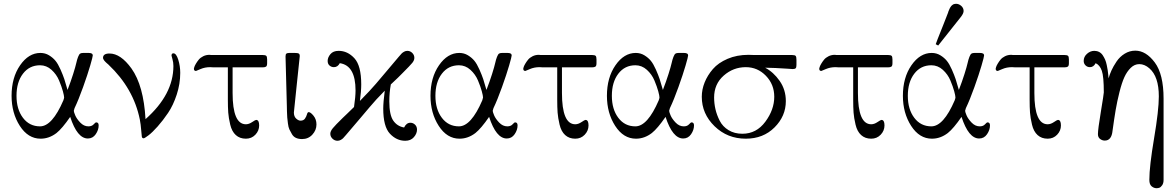

<svg xmlns="http://www.w3.org/2000/svg" viewBox="-20 -720 6196 1012"><path d="M41 -215Q41 -311 86 -376Q131 -441 193 -441Q218 -441 238.5 -428.5Q259 -416 272.5 -399.5Q286 -383 299 -353.5Q312 -324 319 -303Q326 -282 336 -246Q353 -290 365.5 -329.5Q378 -369 382 -387.5Q386 -406 391.5 -420Q397 -434 402.5 -437.5Q408 -441 419 -441H447Q469 -441 469 -428Q469 -421 455.5 -374.5Q442 -328 418 -261Q394 -194 373 -150Q369 -138 369 -136Q369 -130 376.5 -112Q384 -94 403 -74Q422 -54 446 -54Q464 -54 473.5 -64.5Q483 -75 487 -75Q500 -75 500 -59Q500 -35 484.5 -12.5Q469 10 443 10Q387 10 350 -104Q308 -43 278 -19Q239 11 194 11Q128 11 84.5 -56.5Q41 -124 41 -215ZM67 -215Q67 -144 101 -99Q135 -54 191 -54Q255 -54 314 -191Q318 -203 318 -206Q318 -215 311.5 -239Q305 -263 291.5 -295.5Q278 -328 251.5 -352Q225 -376 191 -376Q135 -376 101 -331.5Q67 -287 67 -215Z M523 -415Q523 -438 557 -438Q616 -438 673 -359Q737 -269 747 -92Q894 -222 894 -372Q894 -391 889 -408Q884 -425 884 -427Q884 -439 894 -439Q909 -439 919.5 -405.5Q930 -372 930 -336Q930 -278 911.5 -221.5Q893 -165 866 -125Q839 -85 811 -53.5Q783 -22 762.5 -6.5Q742 9 737 9Q729 9 727.5 0Q726 -9 724 -36.5Q722 -64 717 -90Q684 -254 552 -379L550 -381Q547 -383 544 -386Q541 -389 537 -392.5Q533 -396 530 -400Q527 -404 525 -408Q523 -412 523 -415Z M1002 -358Q1002 -359 1004 -366Q1006 -373 1012.5 -384Q1019 -395 1027.5 -405.5Q1036 -416 1051 -423.5Q1066 -431 1084 -431Q1086 -431 1089 -430.5Q1092 -430 1093 -430H1365Q1378 -430 1383 -426Q1388 -422 1388 -407V-387Q1388 -373 1382.5 -369Q1377 -365 1365 -365H1206V-230Q1206 -65 1276 -65Q1292 -65 1309 -76.5Q1326 -88 1330 -88Q1346 -88 1346 -59Q1346 -31 1326 -10Q1306 11 1276 11Q1244 11 1223 -8Q1202 -27 1193.5 -63Q1185 -99 1183 -126.5Q1181 -154 1181 -195V-365H1105Q1102 -365 1096.5 -365.5Q1091 -366 1088 -366Q1060 -366 1037 -356Q1014 -346 1013 -346Q1002 -346 1002 -358Z M1485 -422Q1485 -434 1489.5 -437.5Q1494 -441 1506 -441H1533Q1549 -441 1554.5 -438Q1560 -435 1560 -424Q1560 -419 1544.5 -276.5Q1529 -134 1529 -127Q1529 -106 1541 -95Q1553 -84 1564 -84Q1580 -84 1587.5 -95Q1595 -106 1598 -117.5Q1601 -129 1607 -129Q1617 -129 1632.5 -110Q1648 -91 1648 -64Q1648 -34 1626.5 -10.5Q1605 13 1572 13Q1554 13 1540.5 7Q1527 1 1519 -12.5Q1511 -26 1505.5 -37.5Q1500 -49 1497.5 -70Q1495 -91 1494 -101Q1493 -111 1492.5 -133.5Q1492 -156 1492 -159Z M1707 -399Q1707 -417 1721.5 -434.5Q1736 -452 1765 -452Q1812 -452 1848 -413Q1884 -374 1884 -275Q1884 -239 1877 -188Q1905 -216 1926 -239Q1947 -262 1961.5 -278.5Q1976 -295 2011.5 -337.5Q2047 -380 2082 -421Q2093 -434 2097.5 -438.5Q2102 -443 2110 -447.5Q2118 -452 2127 -452Q2142 -452 2153 -441Q2164 -430 2164 -415Q2164 -402 2153 -388.5Q2142 -375 2101 -334Q2086 -319 2078 -311L2040 -275Q2032 -232 2032 -186Q2032 -114 2053 -84Q2074 -54 2110 -48Q2122 -73 2143 -73Q2157 -73 2167.5 -63Q2178 -53 2178 -37Q2178 -16 2161.5 3Q2145 22 2116 22Q2070 22 2035 -15.5Q2000 -53 2000 -148Q2000 -180 2008 -242Q1984 -218 1963.5 -195.5Q1943 -173 1928 -155Q1913 -137 1876 -93.5Q1839 -50 1804 -9Q1793 4 1788.5 8.5Q1784 13 1776 17.5Q1768 22 1759 22Q1744 22 1732.5 11Q1721 0 1721 -15Q1721 -28 1734 -44Q1747 -60 1787 -99Q1801 -112 1809 -120Q1840 -150 1846 -156Q1854 -210 1854 -243Q1854 -375 1771 -387Q1760 -366 1740 -366Q1727 -366 1717 -374.5Q1707 -383 1707 -399Z M2249 -215Q2249 -311 2294 -376Q2339 -441 2401 -441Q2426 -441 2446.5 -428.5Q2467 -416 2480.5 -399.5Q2494 -383 2507 -353.5Q2520 -324 2527 -303Q2534 -282 2544 -246Q2561 -290 2573.5 -329.5Q2586 -369 2590 -387.5Q2594 -406 2599.5 -420Q2605 -434 2610.5 -437.5Q2616 -441 2627 -441H2655Q2677 -441 2677 -428Q2677 -421 2663.5 -374.5Q2650 -328 2626 -261Q2602 -194 2581 -150Q2577 -138 2577 -136Q2577 -130 2584.5 -112Q2592 -94 2611 -74Q2630 -54 2654 -54Q2672 -54 2681.5 -64.5Q2691 -75 2695 -75Q2708 -75 2708 -59Q2708 -35 2692.5 -12.5Q2677 10 2651 10Q2595 10 2558 -104Q2516 -43 2486 -19Q2447 11 2402 11Q2336 11 2292.5 -56.5Q2249 -124 2249 -215ZM2275 -215Q2275 -144 2309 -99Q2343 -54 2399 -54Q2463 -54 2522 -191Q2526 -203 2526 -206Q2526 -215 2519.5 -239Q2513 -263 2499.5 -295.5Q2486 -328 2459.5 -352Q2433 -376 2399 -376Q2343 -376 2309 -331.5Q2275 -287 2275 -215Z M2738 -358Q2738 -359 2740 -366Q2742 -373 2748.5 -384Q2755 -395 2763.5 -405.5Q2772 -416 2787 -423.5Q2802 -431 2820 -431Q2822 -431 2825 -430.5Q2828 -430 2829 -430H3101Q3114 -430 3119 -426Q3124 -422 3124 -407V-387Q3124 -373 3118.5 -369Q3113 -365 3101 -365H2942V-230Q2942 -65 3012 -65Q3028 -65 3045 -76.5Q3062 -88 3066 -88Q3082 -88 3082 -59Q3082 -31 3062 -10Q3042 11 3012 11Q2980 11 2959 -8Q2938 -27 2929.5 -63Q2921 -99 2919 -126.5Q2917 -154 2917 -195V-365H2841Q2838 -365 2832.5 -365.5Q2827 -366 2824 -366Q2796 -366 2773 -356Q2750 -346 2749 -346Q2738 -346 2738 -358Z M3179 -215Q3179 -311 3224 -376Q3269 -441 3331 -441Q3356 -441 3376.5 -428.5Q3397 -416 3410.5 -399.5Q3424 -383 3437 -353.5Q3450 -324 3457 -303Q3464 -282 3474 -246Q3491 -290 3503.5 -329.5Q3516 -369 3520 -387.5Q3524 -406 3529.5 -420Q3535 -434 3540.5 -437.5Q3546 -441 3557 -441H3585Q3607 -441 3607 -428Q3607 -421 3593.5 -374.5Q3580 -328 3556 -261Q3532 -194 3511 -150Q3507 -138 3507 -136Q3507 -130 3514.5 -112Q3522 -94 3541 -74Q3560 -54 3584 -54Q3602 -54 3611.5 -64.5Q3621 -75 3625 -75Q3638 -75 3638 -59Q3638 -35 3622.5 -12.5Q3607 10 3581 10Q3525 10 3488 -104Q3446 -43 3416 -19Q3377 11 3332 11Q3266 11 3222.5 -56.5Q3179 -124 3179 -215ZM3205 -215Q3205 -144 3239 -99Q3273 -54 3329 -54Q3393 -54 3452 -191Q3456 -203 3456 -206Q3456 -215 3449.5 -239Q3443 -263 3429.5 -295.5Q3416 -328 3389.5 -352Q3363 -376 3329 -376Q3273 -376 3239 -331.5Q3205 -287 3205 -215Z M3679 -210Q3679 -248 3694 -285.5Q3709 -323 3737.5 -356Q3766 -389 3815 -410Q3864 -431 3925 -431Q3930 -431 3940 -430.5Q3950 -430 3956 -430H4155Q4170 -430 4174 -425Q4178 -420 4178 -404V-378Q4178 -365 4174 -360.5Q4170 -356 4158 -356Q4156 -356 4129 -358Q4102 -360 4068.5 -361.5Q4035 -363 4018 -363H4013Q4057 -340 4089.5 -293.5Q4122 -247 4122 -187Q4122 -108 4062.5 -48.5Q4003 11 3911 11Q3814 11 3746.5 -54.5Q3679 -120 3679 -210ZM3744 -206Q3744 -175 3751 -144.5Q3758 -114 3773.5 -83.5Q3789 -53 3820 -34Q3851 -15 3893 -15Q3967 -15 4014 -78.5Q4061 -142 4061 -210Q4061 -275 4017 -320.5Q3973 -366 3911 -366Q3845 -366 3794.5 -321.5Q3744 -277 3744 -206Z M4298 -358Q4298 -359 4300 -366Q4302 -373 4308.5 -384Q4315 -395 4323.5 -405.5Q4332 -416 4347 -423.5Q4362 -431 4380 -431Q4382 -431 4385 -430.5Q4388 -430 4389 -430H4661Q4674 -430 4679 -426Q4684 -422 4684 -407V-387Q4684 -373 4678.5 -369Q4673 -365 4661 -365H4502V-230Q4502 -65 4572 -65Q4588 -65 4605 -76.5Q4622 -88 4626 -88Q4642 -88 4642 -59Q4642 -31 4622 -10Q4602 11 4572 11Q4540 11 4519 -8Q4498 -27 4489.5 -63Q4481 -99 4479 -126.5Q4477 -154 4477 -195V-365H4401Q4398 -365 4392.5 -365.5Q4387 -366 4384 -366Q4356 -366 4333 -356Q4310 -346 4309 -346Q4298 -346 4298 -358Z M4739 -215Q4739 -311 4784 -376Q4829 -441 4891 -441Q4916 -441 4936.5 -428.5Q4957 -416 4970.5 -399.5Q4984 -383 4997 -353.5Q5010 -324 5017 -303Q5024 -282 5034 -246Q5051 -290 5063.5 -329.5Q5076 -369 5080 -387.5Q5084 -406 5089.5 -420Q5095 -434 5100.5 -437.5Q5106 -441 5117 -441H5145Q5167 -441 5167 -428Q5167 -421 5153.5 -374.5Q5140 -328 5116 -261Q5092 -194 5071 -150Q5067 -138 5067 -136Q5067 -130 5074.5 -112Q5082 -94 5101 -74Q5120 -54 5144 -54Q5162 -54 5171.5 -64.5Q5181 -75 5185 -75Q5198 -75 5198 -59Q5198 -35 5182.5 -12.5Q5167 10 5141 10Q5085 10 5048 -104Q5006 -43 4976 -19Q4937 11 4892 11Q4826 11 4782.5 -56.5Q4739 -124 4739 -215ZM4765 -215Q4765 -144 4799 -99Q4833 -54 4889 -54Q4953 -54 5012 -191Q5016 -203 5016 -206Q5016 -215 5009.5 -239Q5003 -263 4989.5 -295.5Q4976 -328 4949.5 -352Q4923 -376 4889 -376Q4833 -376 4799 -331.5Q4765 -287 4765 -215ZM4912 -487Q4914 -492 4916 -497.5Q4918 -503 4922.5 -515Q4927 -527 4933 -541.5Q4939 -556 4951 -586.5Q4963 -617 4977 -653Q4977 -654 4978.5 -658.5Q4980 -663 4981 -664.5Q4982 -666 4983.5 -670.5Q4985 -675 4986.5 -677Q4988 -679 4990 -683Q4992 -687 4994 -688.5Q4996 -690 4999 -693Q5002 -696 5004.5 -697Q5007 -698 5011 -699Q5015 -700 5019 -700Q5034 -700 5046.5 -689Q5059 -678 5059 -662Q5059 -650 5046 -632.5Q5033 -615 4925 -480Z M5228 -358Q5228 -359 5230 -366Q5232 -373 5238.5 -384Q5245 -395 5253.5 -405.5Q5262 -416 5277 -423.5Q5292 -431 5310 -431Q5312 -431 5315 -430.5Q5318 -430 5319 -430H5591Q5604 -430 5609 -426Q5614 -422 5614 -407V-387Q5614 -373 5608.5 -369Q5603 -365 5591 -365H5432V-230Q5432 -65 5502 -65Q5518 -65 5535 -76.5Q5552 -88 5556 -88Q5572 -88 5572 -59Q5572 -31 5552 -10Q5532 11 5502 11Q5470 11 5449 -8Q5428 -27 5419.5 -63Q5411 -99 5409 -126.5Q5407 -154 5407 -195V-365H5331Q5328 -365 5322.5 -365.5Q5317 -366 5314 -366Q5286 -366 5263 -356Q5240 -346 5239 -346Q5228 -346 5228 -358Z M5692 -399Q5692 -421 5709.5 -436.5Q5727 -452 5748 -452Q5762 -452 5773.5 -446Q5785 -440 5792.5 -428.5Q5800 -417 5805 -405.5Q5810 -394 5813.5 -377Q5817 -360 5818.5 -350Q5820 -340 5821.5 -325Q5823 -310 5823 -307Q5829 -328 5838.5 -349Q5848 -370 5865 -395.5Q5882 -421 5908 -437Q5934 -453 5964 -453Q6020 -453 6066.5 -391Q6113 -329 6113 -200V228Q6113 246 6105.5 256.5Q6098 267 6091 269.5Q6084 272 6076 272Q6062 272 6050 262Q6038 252 6038 228Q6038 157 6063 9Q6088 -139 6088 -212Q6088 -317 6038 -360Q6013 -382 5985 -382Q5960 -382 5940 -362.5Q5920 -343 5906.5 -313.5Q5893 -284 5880.5 -234.5Q5868 -185 5860.5 -140.5Q5853 -96 5844 -31Q5839 21 5803 21Q5790 21 5778.5 12.5Q5767 4 5767 -13Q5767 -38 5782.5 -131.5Q5798 -225 5798 -233Q5798 -317 5787.5 -347Q5777 -377 5755 -387Q5744 -366 5725 -366Q5711 -366 5701.5 -375.5Q5692 -385 5692 -399Z"/></svg>

Font: CMU Serif
Style: Roman
Weight: 500
Version: Version 0.7.0